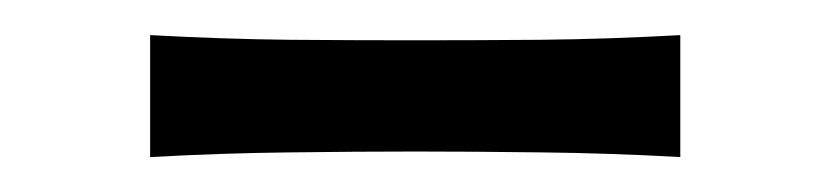

<svg xmlns="http://www.w3.org/2000/svg" viewBox="-20 -365 480 111"><path d="M66.8 -274.2Q108.9 -276.5 147.7 -276.9Q186.5 -277.4 220.1 -277.4Q253.7 -277.4 292.7 -276.9Q331.7 -276.5 373.3 -274.2V-344.7Q331.7 -342.4 292.7 -342Q253.7 -341.7 220.1 -341.7Q186.5 -341.7 147.7 -342Q108.9 -342.4 66.8 -344.7Z"/></svg>

Font: Pinar-VF-FD
Style: Regular
Weight: 300
Designer: Amin Abedi
Version: Version 3.0